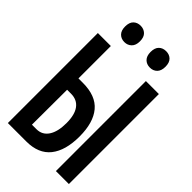

<svg xmlns="http://www.w3.org/2000/svg" viewBox="-273 -995 1077 1077"><g transform="rotate(45 265.0 -456.5)"><path d="M23 0V-714H126V-457H161Q264 -457 312.5 -399Q361 -341 361 -231Q361 -120 313.5 -60Q266 0 169 0ZM404 0V-714H507V0ZM125 -89H161Q206 -89 231 -126.5Q256 -164 256 -232Q256 -299 230.5 -333Q205 -367 157 -367H126ZM366 -783Q340 -783 323.5 -799.5Q307 -816 307 -848Q307 -881 323.5 -897Q340 -913 366 -913Q392 -913 408.5 -897Q425 -881 425 -848Q425 -816 408.5 -799.5Q392 -783 366 -783ZM164 -783Q138 -783 121.5 -799.5Q105 -816 105 -848Q105 -881 121.5 -897Q138 -913 164 -913Q189 -913 206 -897Q223 -881 223 -848Q223 -816 206 -799.5Q189 -783 164 -783Z"/></g></svg>

Font: Noto Sans Mono Condensed SemiBold
Style: Regular
Weight: 600
Width: 3
Designer: Monotype Design Team
Foundry: Monotype Imaging Inc.
Version: Version 2.014